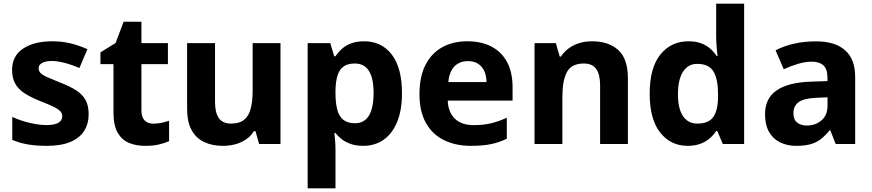

<svg xmlns="http://www.w3.org/2000/svg" viewBox="-20 -780 4723 1040"><path d="M460.2 -161.4Q460.2 -109.4 435.8 -70.8Q411.3 -32.1 361.1 -11.1Q311 10 234 10Q176.2 10 132 2.5Q87.9 -4.9 46.5 -22.2V-146.7Q91.3 -125.8 142 -114.2Q192.7 -102.5 229.9 -102.5Q275.6 -102.5 296.4 -115.1Q317.3 -127.8 317.3 -150.4Q317.3 -165.5 306.9 -177.2Q296.5 -188.9 269.8 -201.9Q243.2 -214.8 193.8 -234.2Q145.5 -253.6 112.4 -275.2Q79.4 -296.7 62.5 -326.8Q45.5 -356.9 45.5 -401.6Q45.5 -477.5 105.3 -516.9Q165.1 -556.4 263 -556.4Q315.6 -556.4 361.5 -545.3Q407.4 -534.3 453.5 -513.7L410.1 -411.3Q371.8 -428.4 331.8 -439Q291.7 -449.6 261.3 -449.6Q226.8 -449.6 208 -439.1Q189.3 -428.6 189.3 -410.2Q189.3 -395.5 199.5 -384.6Q209.8 -373.7 236.3 -361.9Q262.9 -350.2 310.8 -330.8Q360 -311.8 393.2 -290.3Q426.5 -268.7 443.4 -238.4Q460.2 -208.1 460.2 -161.4Z M810.5 -110.2Q834.2 -110.2 855.5 -114.9Q876.8 -119.6 895.9 -126.1V-15.2Q871.5 -4.5 840 2.8Q808.6 10 766.3 10Q716.9 10 678.4 -6Q639.8 -22.1 617.2 -61.4Q594.6 -100.8 594.6 -171.9V-432.6H524.1V-496.6L606 -546.8L649.5 -662.1H746.1V-546.4H889.5V-432.6H746.1V-180.6Q746.1 -145 763.5 -127.6Q780.9 -110.2 810.5 -110.2Z M1499.3 -546.4V0H1383.4L1363.7 -69.8H1355.4Q1338.4 -41.8 1311.7 -24.1Q1285 -6.4 1253.3 1.8Q1221.6 10 1187.2 10Q1129.3 10 1085.5 -10.8Q1041.7 -31.6 1017.6 -75.8Q993.5 -120.1 993.5 -189.9V-546.4H1144.7V-227.6Q1144.7 -169.7 1165.4 -140.1Q1186.2 -110.6 1231.4 -110.6Q1276.7 -110.6 1302.4 -131.3Q1328 -151.9 1338.2 -192.1Q1348.5 -232.2 1348.5 -289.9V-546.4Z M1952 -556.4Q2046.8 -556.4 2102.1 -484.6Q2157.4 -412.9 2157.4 -274.5Q2157.4 -181.7 2130.5 -117.9Q2103.6 -54.2 2056.6 -22.1Q2009.5 10 1948 10Q1908.2 10 1879.3 -0.4Q1850.3 -10.8 1830.6 -26.4Q1810.8 -42.1 1797.2 -59.5H1791.2Q1793.2 -41.2 1795.2 -17.7Q1797.2 5.9 1797.2 31V240H1646.4V-546.4H1769L1790.2 -475.2H1797.2Q1812 -497.6 1832.7 -516Q1853.4 -534.4 1882.7 -545.4Q1912.1 -556.4 1952 -556.4ZM1901.9 -436Q1863.7 -436 1841.1 -419.8Q1818.5 -403.5 1808.4 -371.7Q1798.2 -339.8 1797.2 -290.9V-275.1Q1797.2 -222.5 1806.7 -186.3Q1816.1 -150 1839.5 -131.2Q1863 -112.4 1903.3 -112.4Q1937 -112.4 1959.4 -131.2Q1981.7 -149.9 1992.6 -186.4Q2003.6 -222.8 2003.6 -276.1Q2003.6 -356.5 1978.1 -396.3Q1952.7 -436 1901.9 -436Z M2511 -556.4Q2587.4 -556.4 2642.3 -527.6Q2697.3 -498.8 2726.9 -443.4Q2756.4 -388 2756.4 -307.7V-235.1H2405.3Q2407.3 -173.4 2443.3 -137.8Q2479.2 -102.2 2545.8 -102.2Q2597.4 -102.2 2639 -112Q2680.7 -121.8 2725.1 -142.3V-28.7Q2684.7 -8.8 2640.1 0.6Q2595.6 10 2530.2 10Q2449.3 10 2386.6 -20.1Q2323.8 -50.2 2287.9 -112.6Q2252.1 -175 2252.1 -269.5Q2252.1 -364.8 2284.6 -428.4Q2317.2 -492 2375.6 -524.2Q2433.9 -556.4 2511 -556.4ZM2514.9 -449Q2469.6 -449 2441.6 -420.4Q2413.7 -391.8 2408.5 -335.6H2615Q2615 -368.8 2603.8 -394Q2592.5 -419.1 2570.4 -434.1Q2548.3 -449 2514.9 -449Z M3187.1 -556.4Q3277 -556.4 3329 -509Q3381.1 -461.6 3381.1 -355.6V0H3230.6V-318Q3230.6 -376.9 3209.5 -406.4Q3188.3 -436 3143 -436Q3075.3 -436 3050.8 -389.6Q3026.2 -343.2 3026.2 -256V0H2875.4V-546.4H2990.8L3011.9 -473.4H3018.1Q3036.1 -500.2 3061.4 -518.7Q3086.7 -537.2 3118.3 -546.8Q3150 -556.4 3187.1 -556.4Z M3704.4 10Q3613.6 10 3556.3 -61.6Q3499.1 -133.3 3499.1 -272.5Q3499.1 -412.9 3557.1 -484.7Q3615.2 -556.4 3709.1 -556.4Q3748 -556.4 3776.6 -545.9Q3805.2 -535.4 3826.3 -517.1Q3847.5 -498.8 3862.3 -476.2H3867.1Q3864.2 -494 3861.7 -526.5Q3859.2 -559.1 3859.2 -586.3V-760H4010.7V0H3895.1L3865.1 -70.8H3859.2Q3845.1 -48.4 3823.9 -30.2Q3802.7 -12 3773.4 -1Q3744 10 3704.4 10ZM3757.5 -110.6Q3818.7 -110.6 3843.7 -146.4Q3868.8 -182.2 3869.4 -255.5V-270.9Q3869.4 -349.5 3845.2 -391.7Q3821.1 -434 3755.9 -434Q3707.4 -434 3679.9 -391.8Q3652.3 -349.6 3652.3 -269.9Q3652.3 -190.4 3679.9 -150.5Q3707.4 -110.6 3757.5 -110.6Z M4401.3 -556Q4503.6 -556 4557.9 -507.5Q4612.2 -459 4612.2 -363.8V0H4506.7L4477.5 -74.2H4473.5Q4450.5 -45.2 4426 -26.3Q4401.5 -7.4 4369.7 1.3Q4337.9 10 4292.3 10Q4244.3 10 4206.1 -8.5Q4167.9 -27.1 4145.9 -65Q4123.9 -102.9 4123.9 -161.2Q4123.9 -246.7 4186 -289.9Q4248.1 -333.1 4370.5 -337.7L4462.1 -340.7V-358.1Q4462.1 -406.7 4439.8 -426.3Q4417.6 -445.9 4378 -445.9Q4341.5 -445.9 4302.3 -434Q4263 -422.2 4225.2 -404.9L4181.1 -507.5Q4224 -530.2 4279.6 -543.1Q4335.3 -556 4401.3 -556ZM4404.7 -250.5Q4334 -247.7 4305.9 -226.7Q4277.7 -205.7 4277.7 -167.5Q4277.7 -132.9 4297.6 -116.5Q4317.5 -100 4349.5 -100Q4397.4 -100 4429.9 -128.1Q4462.4 -156.1 4462.4 -207.9V-252.8Z"/></svg>

Font: Noto Sans Khmer
Style: Regular
Weight: 400
Designer: Danh Hong and the Monotype Design Team
Foundry: Monotype Imaging Inc.
Version: Version 2.003